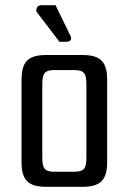

<svg xmlns="http://www.w3.org/2000/svg" viewBox="-20 -720 496 740"><path d="M63 -413V-95C63 -26 89 0 158 0H298C367 0 393 -26 393 -95V-413C393 -482 367 -508 298 -508H158C89 -508 63 -482 63 -413ZM266 -450C307 -450 313 -434 313 -393V-115C313 -74 307 -58 266 -58H190C149 -58 143 -74 143 -115V-393C143 -434 149 -450 190 -450ZM209 -559H235C259 -559 255 -577 251 -583L194 -700H145C125 -700 120 -694 120 -676Z"/></svg>

Font: Rationale One
Style: Regular
Weight: 400
Designer: Cyreal (www.cyreal.org)
Foundry: Cyreal (www.cyreal.org)
Version: Version 1.001